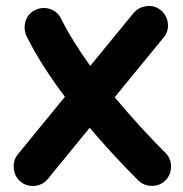

<svg xmlns="http://www.w3.org/2000/svg" viewBox="-20 -559 615 644"><path d="M49.3 50.3C62.5 61.5 78.6 65.9 96.7 64.5C114.7 62.5 129.4 54.7 140.6 41L280.8 -130.4C335.4 -65.9 392.1 -5.4 443.4 45.9C456.1 58.1 471.7 64.5 489.7 64.5C507.8 64.5 522.9 58.1 535.2 45.9C547.4 33.2 553.7 18.1 553.7 -0.5C553.7 -18.6 547.4 -33.7 535.2 -45.9C481 -100.1 421.4 -164.6 364.7 -232.9L528.8 -433.1C540 -446.3 544.9 -462.4 543 -480.5C541 -498.5 533.2 -513.2 520 -524.4C506.3 -535.6 490.7 -540.5 472.7 -538.6C454.6 -536.6 439.5 -528.8 428.2 -515.6L282.7 -337.9C244.1 -392.1 210 -445.8 185.1 -496.1C177.2 -512.2 165 -522.9 147.9 -528.8C130.9 -534.2 114.3 -533.2 98.1 -525.4C82 -517.6 71.3 -505.4 65.9 -488.3C60.5 -471.2 61.5 -454.6 68.8 -438.5C102.5 -370.1 147.5 -300.8 197.8 -234.4L40 -41.5C28.8 -27.8 24.4 -12.2 26.4 6.3C27.8 24.4 35.6 39.1 49.3 50.3Z"/></svg>

Font: Mikhak
Style: Bold
Weight: 700
Designer: Amin Abedi
Version: Version 3.2